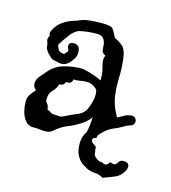

<svg xmlns="http://www.w3.org/2000/svg" viewBox="-74 -414 488 548"><g transform="rotate(15 170.0 -140.0)"><path d="M49 -15Q34 -15 25 -26.5Q16 -38 12.5 -53Q9 -68 9 -80Q9 -93 15 -101.5Q21 -110 29 -119L28 -120Q20 -128 20 -137Q20 -149 29.5 -160Q39 -171 46 -179Q63 -199 89 -206Q115 -213 140 -213Q146 -213 165 -207.5Q184 -202 200 -194Q200 -203 199.5 -211.5Q199 -220 196 -230Q195 -235 193.5 -241Q192 -247 192 -253Q192 -260 195 -266Q183 -271 183 -284Q183 -320 158 -320Q127 -320 103 -314Q90 -308 81 -296.5Q72 -285 59 -265Q57 -261 57 -259Q59 -255 60.5 -251.5Q62 -248 64 -245Q71 -240 80 -240Q80 -240 84.5 -245Q89 -250 89 -251V-255Q85 -260 85 -265Q85 -277 100 -277Q107 -277 112.5 -272Q118 -267 118 -255V-251Q118 -241 106 -226Q94 -211 80 -211Q75 -211 69.5 -212.5Q64 -214 59 -215Q55 -215 51 -217Q47 -219 42 -225Q36 -230 31.5 -237Q27 -244 27 -253Q26 -258 24.5 -261.5Q23 -265 23 -266Q23 -271 24.5 -274.5Q26 -278 27 -281Q23 -288 27 -294Q36 -314 53 -325Q70 -336 90 -341Q106 -349 123.5 -351Q141 -353 162 -353Q188 -353 193.5 -347Q199 -341 208 -322Q227 -313 235.5 -303.5Q244 -294 247 -268Q250 -242 249 -215Q248 -188 251.5 -162.5Q255 -137 268 -113Q269 -110 273 -104Q282 -109 291 -114Q300 -119 310 -120H313Q320 -120 323.5 -115.5Q327 -111 327 -106Q327 -102 324 -97.5Q321 -93 315 -92Q309 -91 296 -83Q283 -75 271 -71Q258 -65 248 -56.5Q238 -48 227 -34Q221 -28 214 -28Q198 -28 201 -47Q202 -49 203.5 -61Q205 -73 206 -87Q200 -78 189.5 -69.5Q179 -61 160 -51Q158 -50 152.5 -47.5Q147 -45 144 -44Q134 -40 125 -34.5Q116 -29 107 -21Q103 -17 97.5 -15Q92 -13 83 -13Q79 -13 73 -13.5Q67 -14 60 -15ZM114 -65Q119 -65 121 -66Q147 -79 161 -84.5Q175 -90 182.5 -100.5Q190 -111 196 -138Q196 -140 196.5 -142.5Q197 -145 197 -149Q197 -162 194 -166Q181 -180 163 -180Q153 -180 143.5 -178Q134 -176 125 -177Q123 -164 111 -164H106Q102 -153 92 -153H89Q85 -139 75 -129.5Q65 -120 65 -104V-97Q75 -87 75 -75Q81 -73 85.5 -69.5Q90 -66 94 -66H95ZM277 73Q267 66 254.5 65.5Q242 65 228 59Q224 57 214.5 51Q205 45 197 31.5Q189 18 189 -5Q189 -30 206 -49Q211 -54 215 -60Q219 -66 226 -72Q231 -76 237.5 -79.5Q244 -83 249 -83Q271 -83 271 -74Q271 -72 260 -69.5Q249 -67 246 -65Q242 -61 237.5 -54Q233 -47 231 -32Q222 -32 220.5 -25Q219 -18 233 -10Q237 -8 236.5 -2.5Q236 3 238 6V10Q238 17 245 23Q252 29 261 31Q263 31 264 30.5Q265 30 266 31Q278 40 287 24Q295 27 299 27Q304 27 309 19Q314 11 322 11Q340 11 340 24Q340 31 334 40Q327 53 312 59.5Q297 66 277 73Z"/></g></svg>

Font: Are You Serious
Style: Regular
Weight: 400
Designer: Robert E. Leuschke
Foundry: Robert E. Leuschke
Version: Version 1.100